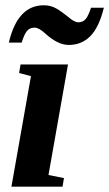

<svg xmlns="http://www.w3.org/2000/svg" viewBox="-20 -701 410 721"><path d="M162.1 -43.9 220.2 -32.2 214.8 0H22.9L96.2 -415L51.8 -426.8L57.1 -459H235.4ZM238.3 -532.2Q196.8 -532.2 149.9 -575.2Q126 -597.2 109.9 -597.2Q91.3 -597.2 81.1 -584.5Q70.8 -571.8 61.5 -541H13.2Q45.9 -681.2 144.5 -681.2Q170.4 -681.2 190.9 -669.4Q211.4 -657.7 233.9 -639.2Q259.3 -617.2 273.4 -617.2Q291.5 -617.2 301.8 -629.6Q312 -642.1 321.8 -671.9H370.1Q351.6 -597.7 318.8 -564.9Q286.1 -532.2 238.3 -532.2Z"/></svg>

Font: Liberation Serif
Style: Bold Italic
Weight: 700
Italic angle: -16.333°
Designer: Steve Matteson
Foundry: Ascender Corporation
Version: Version 2.1.5